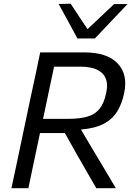

<svg xmlns="http://www.w3.org/2000/svg" viewBox="-20 -988 710 1008"><path d="M40 0Q52.5 -59 64.5 -114Q76 -169 90 -235.5L140 -473Q155 -541.5 167 -597.5Q178.5 -653.5 191 -713H421.5Q543.5 -713 598 -654.5Q637.5 -612.5 637.5 -549Q637.5 -525 631.5 -497.5Q620 -443 595.2 -402.8Q570.5 -362.5 524.8 -338.2Q479 -314 405 -308L466.5 -204Q486 -171.5 508 -134.8Q530 -98 551 -62.8Q572 -27.5 588 0H485.5Q459.5 -45 435.5 -86.8Q411.5 -128.5 388 -169.5L320.5 -289.5H190L178.5 -235Q164.5 -169 153 -114.5Q141.5 -59.5 129 0ZM406 -638H264Q255 -596 246 -553.8Q237 -511.5 227 -463L206 -364H337Q398.5 -364 438.8 -375.8Q479 -387.5 502.8 -417Q526.5 -446.5 537.5 -500Q542 -521.5 542 -538.5Q542 -556 537.5 -569.5Q528.5 -596.5 507.5 -611.5Q486.5 -626.5 459.5 -632.2Q432.5 -638 406 -638ZM386.5 -786Q362 -831.5 337.2 -877Q312.5 -922.5 288 -967L351 -968.5Q372.5 -935.5 394.8 -902Q417 -868.5 439.5 -835Q475 -868.5 509.5 -901Q544 -933.5 579 -966.5H649.5Q605.5 -920.5 563.5 -876.2Q521.5 -832 478 -786Z"/></svg>

Font: Heraclito
Style: Italic
Weight: 400
Italic angle: -12°
Designer: Kostas Bartsokas (font) & Cristiano Sobral (main changes)
Foundry: Kostas Bartsokas (font) & Cristiano Sobral (main changes)
Version: Version 1.00;July 8, 2020;FontCreator 13.0.0.2655 64-bit